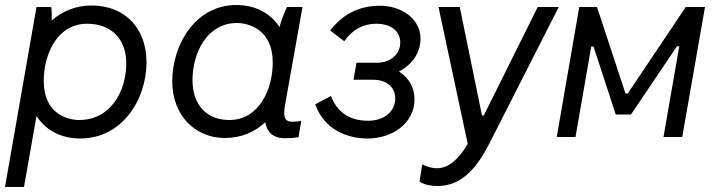

<svg xmlns="http://www.w3.org/2000/svg" viewBox="-20 -548 2875 768"><path d="M0 200H76L126 -84C162 -28 223 6 301 6C468 6 566 -149 566 -299C566 -434 481 -526 346 -526C284 -526 230 -504 187 -466C187 -487 187 -508 185 -520H126ZM297 -68C252 -68 155 -91 155 -224C155 -332 209 -453 328 -453C425 -453 485 -393 485 -294C485 -184 423 -68 297 -68Z M1120 5C1140 5 1155 4 1174 1L1185 -65C1173 -62 1162 -61 1149 -61C1121 -61 1111 -77 1120 -127L1190 -520H1128C1116 -495 1105 -466 1098 -440C1062 -495 1002 -528 925 -528C764 -528 669 -373 669 -222C669 -88 759 4 880 4C943 4 998 -19 1041 -59C1048 -18 1074 5 1120 5ZM928 -456C972 -456 1071 -432 1071 -298C1071 -190 1016 -68 897 -68C806 -68 750 -129 750 -228C750 -338 809 -456 928 -456Z M1450 6C1553 6 1638 -58 1638 -150C1638 -195 1618 -235 1576 -262C1632 -292 1662 -339 1662 -394C1662 -470 1590 -525 1499 -525C1413 -525 1348 -488 1301 -426L1357 -383C1386 -426 1430 -453 1485 -453C1545 -453 1581 -422 1581 -379C1581 -327 1538 -297 1487 -297H1406L1394 -229H1473C1531 -229 1561 -195 1561 -155C1561 -101 1516 -65 1452 -65C1374 -65 1327 -103 1304 -164L1241 -131C1275 -32 1366 6 1450 6Z M1730 196C1828 196 1888 123 1939 23L2215 -520H2131L1915 -86H1908L1819 -520H1734L1851 28C1816 86 1776 125 1728 125C1709 125 1691 120 1669 110L1658 178C1679 193 1710 196 1730 196Z M2207 0H2282L2345 -362H2354L2443 -90H2504L2688 -363H2697L2634 0H2709L2800 -520H2723L2491 -174H2482L2368 -520H2297Z"/></svg>

Font: Fixel Text 20240404
Style: Italic
Weight: 400
Width: 4
Italic angle: -10°
Designer: AlfaBravo + MacPaw
Foundry: Kyrylo Tkachov, Marchela Mozhyna, Serhii Makarenko, Maria Weinstein, Zakhar Kryvoshyya
Version: Version 1.211;Glyphs 3.2 (3225)